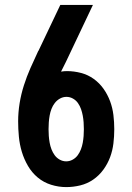

<svg xmlns="http://www.w3.org/2000/svg" viewBox="-20 -755 540 783"><path d="M250 8Q219 8 188.5 -1.5Q158 -11 134 -31Q110 -51 94 -78.5Q78 -106 69 -136Q60 -166 57 -197.5Q54 -229 54 -260Q54 -297 60 -334Q66 -371 77.5 -407Q89 -443 104 -477Q119 -511 135 -545L136 -547L137 -548L226 -735H359L249 -503Q244 -493 239 -483Q234 -473 229 -463Q235 -464 241 -464.5Q247 -465 253 -465Q282 -465 310.5 -457.5Q339 -450 362.5 -433Q386 -416 402.5 -392.5Q419 -369 429 -342Q439 -315 442.5 -286Q446 -257 446 -228Q446 -199 442.5 -170Q439 -141 429 -114Q419 -87 401.5 -63Q384 -39 360 -22.5Q336 -6 307.5 1Q279 8 250 8ZM250 -97Q264 -97 276.5 -104Q289 -111 297 -122Q305 -133 310 -146Q315 -159 317.5 -173Q320 -187 321 -200.5Q322 -214 322 -228Q322 -242 321 -256Q320 -270 317.5 -283.5Q315 -297 310.5 -310Q306 -323 298 -334.5Q290 -346 277.5 -353Q265 -360 251 -360Q237 -360 224.5 -353Q212 -346 203.5 -335Q195 -324 190 -311Q185 -298 182.5 -284Q180 -270 179 -256Q178 -242 178 -228Q178 -214 179 -200.5Q180 -187 182.5 -173Q185 -159 190 -146Q195 -133 203 -122Q211 -111 223.5 -104Q236 -97 250 -97Z"/></svg>

Font: Iosevka Slab Extrabold
Style: Regular
Weight: 800
Monospace: yes
Designer: Belleve Invis
Foundry: Belleve Invis
Version: Version 11.1.1; ttfautohint (v1.8.3)